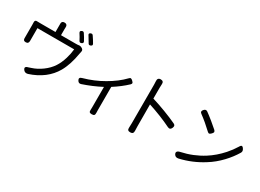

<svg xmlns="http://www.w3.org/2000/svg" viewBox="-33 -1616 3342 2472"><g transform="rotate(30 1638.5 -380.5)"><path d="M300 16Q259 -31 322 -46Q348 -54 360 -59Q436 -83 507 -135Q581 -189 625 -257Q663 -315 689 -399Q711 -472 718 -542H445H172V-367Q172 -361 172 -355Q174 -309 131 -309Q89 -309 93 -354Q93 -363 93 -372V-543Q93 -569 92 -584.5Q91 -600 99.5 -609Q108 -618 122 -616Q140 -615 180 -615H398V-706Q398 -715 398 -724Q392 -779 439 -779Q486 -779 481 -725Q480 -718 480 -706V-615H700Q730 -615 746 -618Q753 -620 767 -617Q782 -613 793 -606L796 -604Q807 -597 811.5 -586Q816 -575 813 -564Q811 -556 808 -539Q807 -533 806 -530Q776 -350 710 -236Q658 -145 570 -77Q479 -8 360 30Q322 40 300 16ZM723 -670Q700 -716 672 -758Q656 -784 685 -796Q707 -806 720 -787Q733 -768 750 -740Q756 -730 766 -711Q772 -701 775 -696Q788 -671 761 -659Q735 -648 723 -670ZM840 -703Q839 -704 838 -707Q822 -734 813 -748Q807 -758 795 -778Q790 -785 788 -789Q769 -815 800 -827Q822 -836 834 -818Q873 -761 892 -726Q905 -703 878.5 -691Q852 -679 840 -703Z M1331 69Q1306 69 1297.5 59.5Q1289 50 1291 25Q1292 12 1292 -15V-315Q1162 -247 1018 -199Q985 -189 967 -219Q941 -261 993 -274Q1148 -317 1282 -395Q1420 -474 1512 -570Q1526 -586 1538 -584Q1549 -583 1565.5 -567Q1582 -551 1585 -542Q1587 -530 1573 -516Q1488 -435 1373 -362V-188V-15Q1373 9 1374 20Q1376 47 1366.5 58Q1357 69 1331 69Z M1877 23Q1852 23 1842 12Q1832 1 1834 -25Q1836 -71 1836 -92V-377V-663Q1836 -692 1834 -709Q1828 -765 1878 -765Q1925 -765 1920 -714Q1918 -678 1918 -663V-503Q2006 -477 2115.5 -435.5Q2225 -394 2305 -356Q2323 -347 2326 -334Q2329 -323 2321 -302Q2303 -259 2264 -278Q2107 -355 1918 -416L1919 -92Q1919 -74 1921 -26Q1924 23 1877 23Z M2523 -17Q2507 -42 2519 -59Q2531 -75 2562 -81Q2735 -118 2882 -211Q2989 -279 3081 -382Q3138 -446 3182 -518Q3210 -572 3242 -515Q3257 -489 3243 -464Q3188 -372 3111 -291Q3026 -201 2927 -140Q2769 -39 2584 4Q2542 13 2523 -17ZM2740 -483Q2645 -573 2551 -642Q2519 -665 2550 -698Q2574 -724 2600 -707Q2641 -678 2705 -626Q2773 -570 2799 -546Q2813 -532 2812 -519Q2810 -507 2793.5 -490.5Q2777 -474 2767 -472Q2754 -469 2740 -483Z"/></g></svg>

Font: GenSenRounded JP R
Style: Regular
Weight: 400
Version: Version 1.501;PS 1;hotconv 16.6.51;makeotf.lib2.5.65220